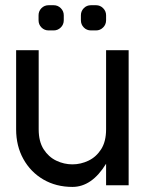

<svg xmlns="http://www.w3.org/2000/svg" viewBox="-20 -718 561 744"><path d="M391.1 -523.4H478.5V0H391.1V-83.5Q335.9 6.3 260.7 6.3Q197.3 6.3 147.9 -22.5Q98.6 -51.3 70.6 -101.8Q42.5 -152.3 42.5 -216.8V-523.4H129.9V-216.8Q129.9 -169.9 148.9 -139.9Q168 -109.9 198 -95.5Q228 -81.1 260.7 -81.1Q293 -81.1 323 -95.5Q353 -109.9 372.1 -139.9Q391.1 -169.9 391.1 -216.8ZM188 -697.8Q204.1 -697.8 215.6 -686.3Q227.1 -674.8 227.1 -658.7V-639.6Q227.1 -623 215.6 -611.6Q204.1 -600.1 188 -600.1H168.5Q151.9 -600.1 140.6 -611.6Q129.4 -623 129.4 -639.6V-658.7Q129.4 -674.8 140.6 -686.3Q151.9 -697.8 168.5 -697.8ZM352.1 -697.8Q368.2 -697.8 379.6 -686.3Q391.1 -674.8 391.1 -658.7V-639.6Q391.1 -623 379.6 -611.6Q368.2 -600.1 352.1 -600.1H332.5Q315.9 -600.1 304.7 -611.6Q293.5 -623 293.5 -639.6V-658.7Q293.5 -674.8 304.7 -686.3Q315.9 -697.8 332.5 -697.8Z"/></svg>

Font: Qaz
Style: Regular
Weight: 400
Designer: GGBotNet
Foundry: f0n7
Version: 0.70